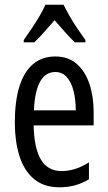

<svg xmlns="http://www.w3.org/2000/svg" viewBox="-20 -786 458 816"><path d="M215 -546Q270 -546 306 -514.5Q342 -483 360 -429.5Q378 -376 378 -309V-253H123Q125 -156 154 -107.5Q183 -59 242 -59Q271 -59 299.5 -68Q328 -77 358 -96V-24Q330 -7 299 1.5Q268 10 233 10Q165 10 123 -26.5Q81 -63 62 -125Q43 -187 43 -265Q43 -356 62.5 -418.5Q82 -481 120.5 -513.5Q159 -546 215 -546ZM215 -480Q174 -480 151 -440Q128 -400 124 -317H302Q302 -361 293 -398Q284 -435 264.5 -457.5Q245 -480 215 -480ZM250 -766Q261 -744 276 -717.5Q291 -691 309 -664.5Q327 -638 343 -616V-606H298Q277 -626 256 -650Q235 -674 212 -700Q189 -674 166.5 -648.5Q144 -623 126 -606H81V-616Q99 -641 116.5 -667.5Q134 -694 149 -719.5Q164 -745 173 -766Z"/></svg>

Font: Noto Sans ExtraCondensed
Style: Regular
Weight: 400
Width: 2
Designer: Monotype Design Team
Foundry: Monotype Imaging Inc.
Version: Version 2.013